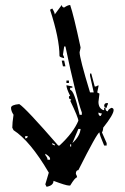

<svg xmlns="http://www.w3.org/2000/svg" viewBox="-20 -715 490 755"><path d="M222.7 -695.3Q224.6 -685.5 232.4 -685.5Q247.1 -695.3 255.9 -695.3Q269.5 -656.2 296.9 -528.3Q296.9 -525.4 293 -509.8Q293 -486.3 334 -351.6H348.6L334 -417V-425.8H338.9Q338.9 -423.8 352.5 -375H357.4L367.2 -379.9V-375L362.3 -351.6L371.1 -346.7L367.2 -314.5Q367.2 -290 385.7 -282.2H389.6V-291H394.5Q394.5 -277.3 404.3 -277.3Q404.3 -284.2 418 -291Q426.8 -290 426.8 -282.2Q426.8 -264.6 385.7 -212.9Q385.7 -202.1 380.9 -194.3L399.4 -152.3V-142.6H389.6Q371.1 -185.5 371.1 -194.3Q362.3 -193.4 288.1 -45.9Q278.3 -45.9 278.3 -31.2Q283.2 -22.5 283.2 -17.6Q275.4 -17.6 255.9 14.6H251Q239.3 14.6 190.4 -3.9Q190.4 14.6 163.1 19.5L158.2 9.8L171.9 -36.1Q98.6 -161.1 33.2 -203.1L28.3 -212.9Q28.3 -231.4 33.2 -263.7Q23.4 -278.3 23.4 -291Q23.4 -302.7 55.7 -305.7Q81.1 -290 209 -142.6H213.9Q268.6 -193.4 288.1 -240.2Q288.1 -252 255.9 -319.3Q259.8 -319.3 259.8 -324.2Q251 -324.2 251 -333Q251 -337.9 255.9 -337.9Q241.2 -367.2 241.2 -379.9L264.6 -375V-370.1H255.9V-361.3Q271.5 -361.3 293 -263.7H301.8V-272.5Q278.3 -336.9 237.3 -532.2H232.4L227.5 -500Q232.4 -491.2 232.4 -486.3Q213.9 -490.2 213.9 -495.1Q213.9 -563.5 176.8 -676.8L185.5 -681.6Q195.3 -666 195.3 -658.2ZM222.7 -476.6H232.4L237.3 -454.1H227.5ZM241.2 -398.4H251V-388.7H241.2ZM399.4 -309.6H404.3V-305.7Q399.4 -295.9 399.4 -291Q389.6 -291 389.6 -300.8Q391.6 -309.6 399.4 -309.6ZM367.2 -272.5V-268.6Q368.2 -258.8 376 -258.8L380.9 -268.6Q376 -268.6 367.2 -272.5ZM288.1 -208 264.6 -152.3Q293.9 -178.7 296.9 -208ZM79.1 -179.7V-170.9Q88.9 -170.9 88.9 -179.7ZM185.5 -152.3V-147.5L195.3 -142.6V-147.5ZM255.9 -147.5V-138.7H259.8V-147.5ZM158.2 -110.4V-105.5Q167 -94.7 167 -86.9H176.8V-91.8Q176.8 -98.6 158.2 -110.4Z"/></svg>

Font: Blackcraft
Style: Regular
Weight: 400
Designer: GGBotNet
Foundry: GGBotNet
Version: 1.00